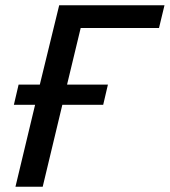

<svg xmlns="http://www.w3.org/2000/svg" viewBox="-20 -713 648 733"><path d="M39 0 114 -313H33L51 -390H132L206 -693H608L587 -606H288L236 -390H392L374 -313H218L143 0Z"/></svg>

Font: Ubuntu Sans Medium
Style: Italic
Weight: 500
Italic angle: -13.5°
Designer: Dalton Maag Ltd
Foundry: Dalton Maag Ltd
Version: Version 1.006